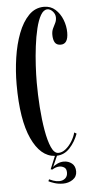

<svg xmlns="http://www.w3.org/2000/svg" viewBox="-58 -745 435 926"><g transform="rotate(-5 159.0 -282.0)"><path d="M209.5 146.5Q186.5 146.5 166.8 140Q147 133.5 139.5 129L143.5 120Q149 123 163 128Q177 133 192 133Q209 133 220.8 123Q232.5 113 232.5 95Q232.5 76.5 221.8 69.8Q211 63 199 63Q181.5 63 163.5 74.5L155.5 72.5L181.5 10Q112 5.5 69.8 -86.2Q27.5 -178 27.5 -349Q27.5 -414 37 -478.2Q46.5 -542.5 66.5 -595Q86.5 -647.5 117.5 -679.2Q148.5 -711 191.5 -711Q224 -711 246.5 -690.5Q269 -670 280.8 -639.5Q292.5 -609 292.5 -578Q292.5 -522 256.5 -522Q236.5 -522 228.2 -535.5Q220 -549 220 -573Q220 -590 226 -602.8Q232 -615.5 238.2 -627.5Q244.5 -639.5 244.5 -654.5Q244.5 -671 232.5 -684.2Q220.5 -697.5 206.5 -697.5Q188 -697 174.2 -673.2Q160.5 -649.5 151 -610.2Q141.5 -571 135.8 -524.5Q130 -478 127.5 -432.2Q125 -386.5 125 -350Q125 -291.5 129.2 -230.5Q133.5 -169.5 142.5 -117.8Q151.5 -66 165.5 -34.5Q179.5 -3 199.5 -3Q218 -3 235.5 -17.2Q253 -31.5 266 -52.8Q279 -74 284 -94.5L295 -88Q280.5 -48.5 254.2 -20Q228 8.5 191.5 10L168 63Q176 54.5 191 47.8Q206 41 221.5 41Q244 41 260.5 54.2Q277 67.5 277 93.5Q277 118.5 256.5 132.5Q236 146.5 209.5 146.5Z"/></g></svg>

Font: Imbue 100pt Medium
Style: Regular
Weight: 500
Designer: Tyler Finck
Foundry: Etcetera Type Company
Version: Version 1.102; ttfautohint (v1.8.3)